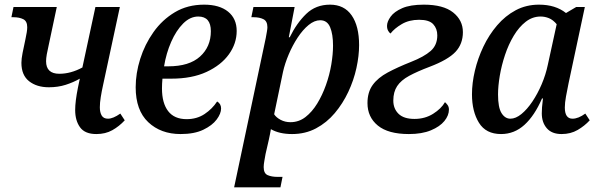

<svg xmlns="http://www.w3.org/2000/svg" viewBox="-20 -566 2574 825"><path d="M190 -191Q138 -191 105 -217Q72 -243 72 -296Q72 -313 77 -338.5Q82 -364 89 -396Q97 -432 97 -449Q97 -475 80 -483.5Q63 -492 38 -492H29L38 -536H224L189 -371Q184 -350 181 -332.5Q178 -315 178 -303Q178 -249 235 -249Q284 -249 334 -276L390 -536H495L423 -201Q417 -174 413 -149Q409 -124 409 -105Q409 -83 417 -69.5Q425 -56 444 -56Q466 -56 497 -78L516 -49Q492 -23 462.5 -6.5Q433 10 394 10Q345 10 324 -19Q303 -48 303 -93Q303 -112 306 -136Q309 -160 315 -190L323 -228Q295 -212 262 -201.5Q229 -191 190 -191Z M756 10Q671 10 617 -41Q563 -92 563 -191Q563 -251 582.5 -313Q602 -375 639.5 -428Q677 -481 731.5 -513.5Q786 -546 857 -546Q923 -546 960 -516Q997 -486 997 -433Q997 -379 963.5 -332.5Q930 -286 867.5 -257Q805 -228 716 -228H678Q677 -217 676.5 -206.5Q676 -196 676 -186Q676 -123 702.5 -88.5Q729 -54 782 -54Q826 -54 859 -76Q892 -98 913 -130Q930 -120 930 -100Q930 -78 911 -52.5Q892 -27 853.5 -8.5Q815 10 756 10ZM685 -281H703Q793 -281 839.5 -323Q886 -365 886 -432Q886 -495 832 -495Q797 -495 767 -465Q737 -435 715.5 -386Q694 -337 685 -281Z M986 239 1122 -403Q1125 -419 1127 -431Q1129 -443 1129 -449Q1129 -475 1112 -483.5Q1095 -492 1070 -492H1060L1069 -536H1246L1221 -406H1225Q1255 -467 1296 -506.5Q1337 -546 1398 -546Q1459 -546 1491 -500Q1523 -454 1523 -372Q1523 -326 1511.5 -273.5Q1500 -221 1476.5 -171Q1453 -121 1418.5 -80Q1384 -39 1338 -14.5Q1292 10 1235 10Q1180 10 1144 -11Q1143 -2 1140 11Q1137 24 1135 35L1121 96Q1119 108 1116 124.5Q1113 141 1113 152Q1113 179 1130 186.5Q1147 194 1172 194H1194L1185 239ZM1228 -41Q1264 -41 1292.5 -63Q1321 -85 1343 -121Q1365 -157 1380.5 -200.5Q1396 -244 1403.5 -288.5Q1411 -333 1411 -370Q1411 -419 1398.5 -449Q1386 -479 1356 -479Q1331 -479 1306 -458.5Q1281 -438 1259 -404.5Q1237 -371 1220.5 -332Q1204 -293 1196 -257L1158 -75Q1167 -61 1186 -51Q1205 -41 1228 -41Z M1737 10Q1648 10 1603.5 -26.5Q1559 -63 1559 -123Q1559 -170 1581.5 -201Q1604 -232 1646 -254.5Q1688 -277 1746 -300Q1802 -322 1830.5 -347Q1859 -372 1859 -414Q1859 -443 1841.5 -462Q1824 -481 1781 -481Q1738 -481 1706.5 -462.5Q1675 -444 1658 -422Q1653 -425 1648 -433.5Q1643 -442 1643 -455Q1643 -473 1658.5 -494.5Q1674 -516 1708.5 -531Q1743 -546 1801 -546Q1885 -546 1927 -512.5Q1969 -479 1969 -428Q1969 -377 1937 -343Q1905 -309 1826 -279Q1773 -259 1738 -240Q1703 -221 1686.5 -196Q1670 -171 1670 -134Q1670 -99 1692.5 -77Q1715 -55 1761 -55Q1806 -55 1841 -77Q1876 -99 1892 -127Q1897 -123 1903 -115Q1909 -107 1909 -95Q1909 -70 1889.5 -46Q1870 -22 1831.5 -6Q1793 10 1737 10Z M2133 10Q2068 10 2038 -38.5Q2008 -87 2008 -161Q2008 -209 2020.5 -262Q2033 -315 2057 -365.5Q2081 -416 2116 -457Q2151 -498 2196 -522Q2241 -546 2296 -546Q2367 -546 2412 -510L2456 -536H2493L2423 -208Q2417 -179 2412 -151.5Q2407 -124 2407 -104Q2407 -56 2440 -56Q2465 -56 2495 -78L2514 -49Q2492 -25 2462 -7.5Q2432 10 2393 10Q2351 10 2329.5 -15Q2308 -40 2308 -79Q2308 -92 2309 -105Q2310 -118 2313 -143H2309Q2277 -69 2233.5 -29.5Q2190 10 2133 10ZM2173 -56Q2196 -56 2220.5 -76Q2245 -96 2267.5 -129.5Q2290 -163 2307.5 -204Q2325 -245 2334 -288L2372 -462Q2356 -481 2338.5 -488Q2321 -495 2303 -495Q2268 -495 2239 -472.5Q2210 -450 2187.5 -412.5Q2165 -375 2150 -330Q2135 -285 2127.5 -240.5Q2120 -196 2120 -160Q2120 -104 2135 -80Q2150 -56 2173 -56Z"/></svg>

Font: Noto Serif SemiCondensed Medium
Style: Italic
Weight: 500
Width: 4
Italic angle: -12°
Designer: Monotype Design Team
Foundry: Monotype Imaging Inc.
Version: Version 2.013